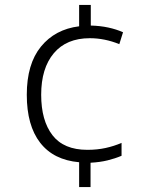

<svg xmlns="http://www.w3.org/2000/svg" viewBox="-20 -744 611 774"><path d="M346 -724V-641Q384 -640 416.5 -633Q449 -626 476 -614L461 -566Q402 -590 342 -590Q248 -590 197 -529.5Q146 -469 146 -362Q146 -258 191.5 -199Q237 -140 332 -140Q372 -140 406 -147.5Q440 -155 470 -168V-116Q444 -105 413.5 -97.5Q383 -90 345 -88V10H299V-90Q196 -99 142 -168.5Q88 -238 88 -362Q88 -486 145 -556Q202 -626 299 -638V-724Z"/></svg>

Font: BC Sans Light
Style: Regular
Weight: 300
Designer: Monotype Design Team
Foundry: Monotype Imaging Inc.
Version: Version 2.000;GOOG;noto-source:20170915:90ef993387c0